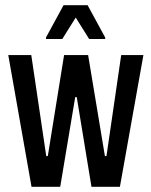

<svg xmlns="http://www.w3.org/2000/svg" viewBox="-20 -723 585 743"><path d="M102 0 12 -510H101L159 -119H165L228 -510H321L386 -119H392L449 -510H535L444 0H334L277 -347H271L213 0ZM158 -572V-578L226 -703H319L387 -578V-572H325L273 -655L221 -572Z"/></svg>

Font: Saira ExtraCondensed SemiBold
Style: Regular
Weight: 600
Width: 2
Designer: Hector Gatti with collaboration of the Omnibus-Type team
Foundry: Omnibus-Type
Version: Version 1.101